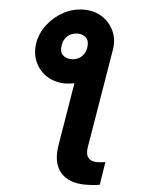

<svg xmlns="http://www.w3.org/2000/svg" viewBox="-63 -810 810 1073"><g transform="rotate(5 342.0 -273.0)"><path d="M366.2 -463.9 544.4 -550.3 452.1 4.9Q445.8 43.5 461.2 63Q476.6 82.5 509.3 82.5Q520.5 82.5 532 81.5Q543.5 80.6 557.6 78.6L537.1 207Q518.1 210.9 498.3 212.4Q478.5 213.9 456.5 213.9Q362.8 213.9 317.1 160.2Q271.5 106.4 288.6 4.9ZM114.3 -550.3Q124 -607.4 160.6 -655Q197.3 -702.6 250.7 -731.2Q304.2 -759.8 363.8 -759.8Q423.3 -759.8 467.3 -731.2Q511.2 -702.6 532.7 -655Q554.2 -607.4 544.4 -550.3Q535.2 -493.2 497.8 -445.3Q460.4 -397.5 407 -368.9Q353.5 -340.3 294.4 -339.8Q235.8 -340.3 191.9 -368.4Q147.9 -396.5 126.7 -444.1Q105.5 -491.7 114.3 -550.3ZM318.4 -478Q337.9 -478 355.2 -486.1Q372.6 -494.1 384.8 -510.5Q397 -526.9 400.9 -551.3Q406.2 -587.9 388.4 -605.5Q370.6 -623 342.3 -623.5Q320.8 -623.5 303 -615.2Q285.2 -606.9 273.2 -591.1Q261.2 -575.2 257.3 -551.3Q250.5 -514.6 268.8 -496.3Q287.1 -478 318.4 -478Z"/></g></svg>

Font: Inter ExtraBold
Style: Italic
Weight: 800
Italic angle: -9.3988°
Designer: Rasmus Andersson
Foundry: rsms
Version: Version 4.001;git-66647c0bb